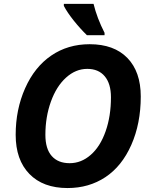

<svg xmlns="http://www.w3.org/2000/svg" viewBox="-20 -951 770 981"><path d="M425.8 -599.1C464.2 -599.1 494 -586.5 515.1 -561.3C536.3 -536.1 546.9 -500.3 546.9 -454.1C546.9 -389.6 537.8 -331.5 519.5 -279.8C501.3 -228 476 -188 443.6 -159.7C411.2 -131.3 375.3 -117.2 335.9 -117.2C296.5 -117.2 266 -129.4 244.4 -153.8C222.7 -178.2 211.9 -214.4 211.9 -262.2C211.9 -323.1 221.3 -379.6 240 -431.6C258.7 -483.7 284.5 -524.7 317.4 -554.4C350.3 -584.2 386.4 -599.1 425.8 -599.1ZM699.2 -458C699.2 -542.3 676.4 -607.9 630.9 -654.8C585.3 -701.7 521 -725.1 438 -725.1C363.8 -725.1 298.3 -705.7 241.7 -667C185.1 -628.3 140.6 -572.7 108.4 -500.2C76.2 -427.8 60.1 -348.5 60.1 -262.2C60.1 -176.9 83.4 -110.3 130.1 -62.3C176.8 -14.2 241.9 9.8 325.2 9.8C398.1 9.8 462.6 -8.8 518.6 -45.9C574.5 -83 618.7 -137.9 650.9 -210.7C683.1 -283.4 699.2 -365.9 699.2 -458ZM514.2 -771V-783.2C488.4 -833.7 469.7 -883 458 -931.2H306.2V-920.9C317.9 -898.4 334.7 -873.5 356.7 -845.9C378.7 -818.4 401.2 -793.5 424.3 -771Z"/></svg>

Font: OpenSans
Style: Bold Italic
Weight: 700
Italic angle: -12°
Foundry: Ascender Corporation
Version: Version 1.10; ttfautohint (v1.2) -l 8 -r 50 -G 200 -x 14 -D 